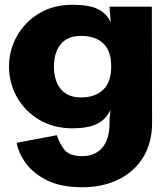

<svg xmlns="http://www.w3.org/2000/svg" viewBox="-20 -528 691 808"><path d="M326 260Q238 260 179.5 231.5Q121 203 89.5 160Q58 117 50 73L219 41Q233 82 254 105.5Q275 129 326 129Q380 129 410.5 93.5Q441 58 441 -10V-25L445 -66Q426 -25 388 -6.5Q350 12 285 12Q205 12 145 -24Q85 -60 51.5 -119Q18 -178 18 -248Q18 -317 51.5 -376.5Q85 -436 145 -472Q205 -508 285 -508Q353 -508 390.5 -490.5Q428 -473 446 -434L441 -497V-500H619L620 -10Q620 72 583 133Q546 194 479.5 227Q413 260 326 260ZM320 -377Q265 -377 236 -342.5Q207 -308 207 -248Q207 -188 236 -153Q265 -118 320 -118Q381 -118 414.5 -150.5Q448 -183 448 -248Q448 -314 414.5 -345.5Q381 -377 320 -377Z"/></svg>

Font: Panamera Black
Style: Regular
Weight: 900
Designer: Bastien Sozeau
Foundry: NBR — Bastien Sozeau
Version: Version 3.002; ttfautohint (v1.8.4.7-5d5b);gftools[0.9.33]